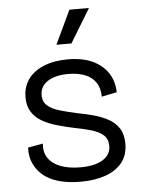

<svg xmlns="http://www.w3.org/2000/svg" viewBox="-54 -786 628 841"><g transform="rotate(-5 260.5 -365.5)"><path d="M267 12Q213 12 172 0.5Q131 -11 103.5 -33.5Q76 -56 62 -87.5Q48 -119 50 -157L116 -169Q112 -131 130.5 -104.5Q149 -78 185 -64.5Q221 -51 271 -51Q335 -51 370 -73Q405 -95 405 -133Q405 -164 386 -181Q367 -198 333 -208Q299 -218 256 -226Q219 -234 184 -244Q149 -254 120.5 -270Q92 -286 75 -312Q58 -338 58 -377Q58 -423 82 -456.5Q106 -490 151 -508.5Q196 -527 257 -527Q320 -527 364 -507Q408 -487 432.5 -450.5Q457 -414 458 -365L391 -351Q391 -389 374 -414Q357 -439 326 -451Q295 -463 253 -463Q196 -463 162.5 -441Q129 -419 129 -381Q129 -351 149 -334Q169 -317 202 -307.5Q235 -298 275 -289Q314 -282 350 -272Q386 -262 414.5 -246Q443 -230 459.5 -204Q476 -178 476 -137Q476 -87 449.5 -54Q423 -21 376 -4.5Q329 12 267 12ZM279 -595H213L283 -743H369Z"/></g></svg>

Font: Bricolage Grotesque Light
Style: Regular
Weight: 300
Designer: Mathieu Triay
Foundry: Atelier Triay
Version: Version 1.000;gftools[0.9.30]